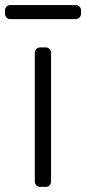

<svg xmlns="http://www.w3.org/2000/svg" viewBox="-52 -731 337 751"><path d="M84.2 -21V-524.9Q84.2 -533.4 90.2 -539.4Q96.2 -545.5 104.8 -545.5H127.1Q135.7 -545.5 141.7 -539.4Q147.7 -533.4 147.7 -524.9V-21Q147.7 -12.1 141.7 -6Q135.7 0 127.1 0H104.8Q96.2 0 90.2 -6Q84.2 -12.1 84.2 -21ZM-32.3 -690.7Q-32.3 -699.2 -26.3 -705.3Q-20.2 -711.3 -11.7 -711.3H244Q252.5 -711.3 258.7 -705.3Q264.9 -699.2 264.9 -690.7V-676.8Q264.9 -668.3 258.7 -662.3Q252.5 -656.2 244 -656.2H-11.7Q-20.2 -656.2 -26.3 -662.3Q-32.3 -668.3 -32.3 -676.8Z"/></svg>

Font: DeltaSans Light
Style: Regular
Weight: 300
Designer: Rasmus Andersson
Foundry: rsms
Version: Version 3.012